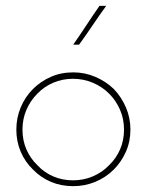

<svg xmlns="http://www.w3.org/2000/svg" viewBox="-20 -632 502 658"><path d="M370 -51Q396 -77 411.5 -112Q427 -147 427 -188Q427 -228 411.5 -264Q396 -300 370 -327Q343 -353 307 -368.5Q271 -384 231 -384Q189 -384 154 -368.5Q119 -353 93 -327Q66 -300 51 -264Q36 -228 36 -188Q36 -147 51 -112Q66 -77 93 -51Q119 -24 154 -9Q189 6 231 6Q271 6 307 -9Q343 -24 370 -51ZM108 -66Q84 -89 70.5 -120Q57 -151 57 -188Q57 -224 70.5 -255.5Q84 -287 108 -311Q131 -335 162.5 -348.5Q194 -362 230 -362Q266 -362 298 -348.5Q330 -335 354 -311Q378 -287 391.5 -255.5Q405 -224 405 -188Q405 -151 391.5 -120Q378 -89 354 -66Q330 -41 298 -27.5Q266 -14 230 -14Q194 -14 162.5 -27.5Q131 -41 108 -66ZM251 -479Q275 -512 297.5 -545.5Q320 -579 344 -612H321Q298 -579 276 -545.5Q254 -512 231 -479Z"/></svg>

Font: Josefin Slab ExtraLight
Style: Regular
Weight: 250
Designer: Santiago Orozco
Foundry: Typemade
Version: Version 2.000